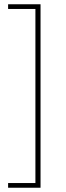

<svg xmlns="http://www.w3.org/2000/svg" viewBox="-20 -728 310 900"><path d="M18 152V130H146V-686H18V-708H170V152Z"/></svg>

Font: Source Sans 3 VF
Style: Regular
Weight: 200
Designer: Paul D. Hunt
Foundry: Adobe
Version: Version 3.046;hotconv 1.0.118;makeotfexe 2.5.65603